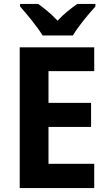

<svg xmlns="http://www.w3.org/2000/svg" viewBox="-20 -954 551 974"><path d="M196 -774H350C375 -818 430 -884 464 -921V-934H372C341 -912 305 -885 272 -849C240 -884 204 -912 174 -934H82V-921C116 -883 171 -816 196 -774ZM458 0V-123H226V-310H442V-432H226V-593H458V-714H80V0Z"/></svg>

Font: Noto Sans Arabic UI SmCn
Style: Bold
Weight: 700
Width: 4
Designer: Monotype Design Team, Nadine Chahine and Nizar Qandah
Foundry: Monotype Imaging Inc.
Version: Version 2.010